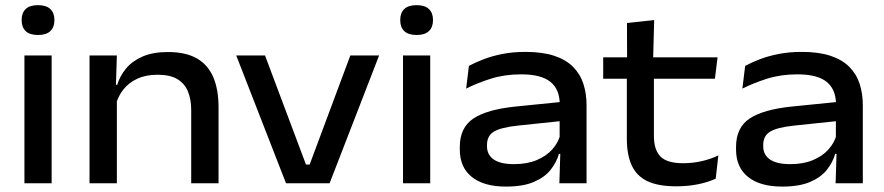

<svg xmlns="http://www.w3.org/2000/svg" viewBox="-20 -694 3349 727"><path d="M72.5 0V-484H175.5V0ZM124 -561.5Q92.5 -561.5 77.2 -576.2Q62 -591 62 -617V-619Q62 -645 77.2 -659.8Q92.5 -674.5 124 -674.5Q155 -674.5 170.5 -659.8Q186 -645 186 -619V-617Q186 -591 170.5 -576.2Q155 -561.5 124 -561.5Z M704 0V-277Q704 -316.5 692 -346.8Q680 -377 652.2 -394Q624.5 -411 576.5 -411Q532.5 -411 500 -396Q467.5 -381 447.2 -355.2Q427 -329.5 418.5 -297.5L403 -373H424Q434 -406.5 457.5 -434.8Q481 -463 520 -480Q559 -497 615.5 -497Q684 -497 726 -472.5Q768 -448 787.8 -401.2Q807.5 -354.5 807.5 -288V0ZM319 0V-484H422.5L418.5 -357L422.5 -347.5V0Z M1152.5 -71 1306.5 -484H1415.5L1228 0H1063L874.5 -484H983.5L1138.5 -71Z M1506 0V-484H1609V0ZM1557.5 -561.5Q1526 -561.5 1510.8 -576.2Q1495.5 -591 1495.5 -617V-619Q1495.5 -645 1510.8 -659.8Q1526 -674.5 1557.5 -674.5Q1588.5 -674.5 1604 -659.8Q1619.5 -645 1619.5 -619V-617Q1619.5 -591 1604 -576.2Q1588.5 -561.5 1557.5 -561.5Z M2098 0 2102 -127.5 2099 -146V-277.5L2099.5 -298Q2099.5 -355.5 2064.2 -384Q2029 -412.5 1953.5 -412.5Q1890.5 -412.5 1838.5 -396Q1786.5 -379.5 1745 -358.5L1755.5 -444.5Q1778.5 -457 1810 -469.2Q1841.5 -481.5 1881.5 -489.5Q1921.5 -497.5 1969.5 -497.5Q2034 -497.5 2078.5 -482.8Q2123 -468 2150 -440.8Q2177 -413.5 2189 -376.5Q2201 -339.5 2201 -295V0ZM1895.5 12.5Q1812 12.5 1766.5 -24Q1721 -60.5 1721 -128V-137.5Q1721 -211 1772.5 -245.2Q1824 -279.5 1931.5 -290.5L2110 -308.5L2113.5 -236.5L1941.5 -218.5Q1876 -211.5 1850 -195.5Q1824 -179.5 1824 -145.5V-140Q1824 -107.5 1849.8 -90Q1875.5 -72.5 1926 -72.5Q1976 -72.5 2012.2 -87.8Q2048.5 -103 2071 -128.2Q2093.5 -153.5 2101.5 -183.5L2116 -111.5H2096.5Q2087 -78.5 2064.2 -50.2Q2041.5 -22 2000.8 -4.8Q1960 12.5 1895.5 12.5Z M2541 11.5Q2472 11.5 2431 -8.2Q2390 -28 2371.8 -68.2Q2353.5 -108.5 2353.5 -168.5V-434.5H2456V-180Q2456 -126.5 2481 -101.2Q2506 -76 2566.5 -76Q2603 -76 2637 -83.8Q2671 -91.5 2700 -105.5L2690 -17.5Q2661 -4 2622.5 3.8Q2584 11.5 2541 11.5ZM2264 -396V-477H2697L2687 -396ZM2354.5 -468 2354 -607 2457 -618 2453 -468Z M3144 0 3148 -127.5 3145 -146V-277.5L3145.5 -298Q3145.5 -355.5 3110.2 -384Q3075 -412.5 2999.5 -412.5Q2936.5 -412.5 2884.5 -396Q2832.5 -379.5 2791 -358.5L2801.5 -444.5Q2824.5 -457 2856 -469.2Q2887.5 -481.5 2927.5 -489.5Q2967.5 -497.5 3015.5 -497.5Q3080 -497.5 3124.5 -482.8Q3169 -468 3196 -440.8Q3223 -413.5 3235 -376.5Q3247 -339.5 3247 -295V0ZM2941.5 12.5Q2858 12.5 2812.5 -24Q2767 -60.5 2767 -128V-137.5Q2767 -211 2818.5 -245.2Q2870 -279.5 2977.5 -290.5L3156 -308.5L3159.5 -236.5L2987.5 -218.5Q2922 -211.5 2896 -195.5Q2870 -179.5 2870 -145.5V-140Q2870 -107.5 2895.8 -90Q2921.5 -72.5 2972 -72.5Q3022 -72.5 3058.2 -87.8Q3094.5 -103 3117 -128.2Q3139.5 -153.5 3147.5 -183.5L3162 -111.5H3142.5Q3133 -78.5 3110.2 -50.2Q3087.5 -22 3046.8 -4.8Q3006 12.5 2941.5 12.5Z"/></svg>

Font: Anek Gurmukhi Medium SemiExpanded
Style: Regular
Weight: 500
Width: 6
Version: Version 1.003